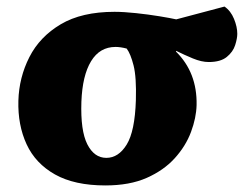

<svg xmlns="http://www.w3.org/2000/svg" viewBox="-20 -551 766 585"><path d="M301 14Q207 14 147.5 -19.5Q88 -53 61 -111.5Q34 -170 36 -244Q38 -315 69.5 -377Q101 -439 165 -477Q229 -515 329 -515Q357 -515 394.5 -511Q432 -507 465.5 -501.5Q499 -496 517 -492L664 -531Q683 -518 693 -493.5Q703 -469 703 -448Q703 -434 696.5 -413.5Q690 -393 671 -377.5Q652 -362 616 -362Q594 -362 567.5 -373Q541 -384 517 -396L516 -394Q581 -330 579 -231Q578 -192 562 -149Q546 -106 512.5 -69Q479 -32 427 -9Q375 14 301 14ZM304 -70Q341 -70 366 -110.5Q391 -151 394 -246Q396 -316 387 -351.5Q378 -387 366 -403Q347 -408 332 -408Q284 -408 257.5 -364.5Q231 -321 228 -241Q225 -153 246 -111.5Q267 -70 304 -70Z"/></svg>

Font: Literata 12pt ExtraBold
Style: Italic
Weight: 800
Italic angle: -2°
Designer: Latin by Veronika Burian and Jose Scaglione. Greek by Irene Vlachou. Cyrillic by Vera Evstafieva
Foundry: TypeTogether
Version: Version 3.002